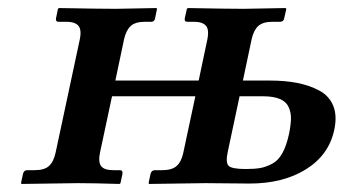

<svg xmlns="http://www.w3.org/2000/svg" viewBox="-20 -456 854 477"><path d="M605 -357.9 583.5 -255.9H649.4Q688 -255.9 718.3 -250Q748.5 -244.1 773.2 -231Q797.9 -217.8 807.9 -193.1Q817.9 -168.5 810.5 -133.8Q797.4 -71.3 740.5 -35.6Q683.6 0 600.1 0L490.2 -1L350.6 1L349.1 -1L354 -23.9Q356 -32.7 364.3 -33.2H382.8Q407.2 -33.2 418.9 -43.7Q430.7 -54.2 435.5 -77.1L465.3 -216.8H258.3L228.5 -77.1Q223.6 -54.2 231 -43.7Q238.3 -33.2 262.2 -33.2H277.8Q285.6 -33.2 284.2 -23.9L279.3 -1L276.9 1Q212.4 -1 173.3 -1L33.7 1L32.2 -1L37.1 -23.9Q39.1 -32.7 46.9 -33.2H65.9Q90.3 -33.2 101.8 -43.7Q113.3 -54.2 118.2 -77.1L178.2 -357.9Q181.2 -372.1 179.4 -381.8Q177.7 -391.6 169.2 -396.7Q160.6 -401.9 144.5 -401.9H125.5Q117.7 -401.9 119.1 -410.2L124 -434.1L126.5 -436Q229 -434.1 268.1 -434.1L368.7 -436L370.1 -434.1L365.2 -410.2Q363.8 -402.3 356.4 -401.9H340.3Q315.9 -401.9 304.4 -391.1Q293 -380.4 288.1 -357.9L266.6 -255.9H473.6L495.1 -357.9Q498 -372.1 496.3 -381.8Q494.6 -391.6 486.1 -396.7Q477.5 -401.9 461.4 -401.9H445.3Q437.5 -401.9 439 -410.2L444.3 -434.1L446.8 -436Q546.4 -434.1 585.4 -434.1L689.5 -436L691.4 -434.1L686 -410.2Q684.6 -402.3 676.3 -401.9H657.2Q632.8 -401.9 621.3 -391.1Q609.9 -380.4 605 -357.9ZM698.2 -124Q702.6 -146 702.9 -161.4Q703.1 -176.8 697 -190.2Q690.9 -203.6 675 -210.2Q659.2 -216.8 633.3 -216.8H575.2L545.9 -79.1Q540 -51.8 548.1 -43.9Q556.2 -36.1 590.8 -36.1Q612.8 -36.1 626.7 -38.6Q640.6 -41 656 -49.1Q671.4 -57.1 681.6 -75.7Q691.9 -94.2 698.2 -124Z"/></svg>

Font: Linux Libertine Slanted
Style: Semibold Slanted
Weight: 600
Designer: Philipp H. Poll
Foundry: Philipp H. Poll
Version: Version 5.1.1